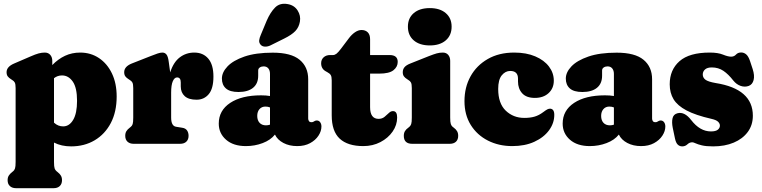

<svg xmlns="http://www.w3.org/2000/svg" viewBox="-20 -755 4002 1008"><path d="M254.5 -435.5V-413.5Q285 -445 321.2 -462Q357.5 -479 401 -479Q456.5 -479 499.8 -450Q543 -421 567.8 -369.2Q592.5 -317.5 592.5 -248.5Q592.5 -168 561.8 -109.2Q531 -50.5 477 -18.5Q423 13.5 353.5 13.5Q302.5 13.5 263.5 -6.5V95Q263.5 120 266.8 129.2Q270 138.5 276.5 143.5L282.5 148.5Q293.5 157 299.5 166.8Q305.5 176.5 305.5 191Q305.5 210.5 293.8 221.8Q282 233 261.5 233H64.5Q44 233 32 222Q20 211 20 191Q20 176.5 26.2 166.8Q32.5 157 43.5 148.5L49.5 143.5Q55.5 138.5 58.8 129.2Q62 120 62 95V-292.5Q62 -313.5 57.5 -321.8Q53 -330 44 -335L38 -339Q26.5 -346 20.5 -354.2Q14.5 -362.5 14.5 -376Q14.5 -404.5 54 -421.5L141 -459Q166 -470 182.5 -474.5Q199 -479 215 -479Q233.5 -479 244 -466.8Q254.5 -454.5 254.5 -435.5ZM305.5 -359Q282 -359 263.5 -344.5V-111Q275 -100.5 286.8 -96Q298.5 -91.5 311.5 -91.5Q344 -91.5 364.2 -125.8Q384.5 -160 384.5 -225.5Q384.5 -294.5 362 -326.8Q339.5 -359 305.5 -359Z M866 -429.5 873.5 -375Q890.5 -428.5 923.8 -453.8Q957 -479 1000 -479Q1046.5 -479 1073.5 -447.2Q1100.5 -415.5 1100.5 -353Q1100.5 -290 1076 -260.8Q1051.5 -231.5 1012 -231.5Q970.5 -231.5 949.8 -250.2Q929 -269 929 -301.5V-322.5Q929 -348.5 909.5 -348.5Q896 -348.5 887.2 -328.5Q878.5 -308.5 878.5 -268.5V-138Q878.5 -93.5 904.5 -89.5L935.5 -84.5Q954 -82 962 -70.2Q970 -58.5 970 -42Q970 -22.5 958.2 -11.2Q946.5 0 925 0H682Q661.5 0 649.5 -11Q637.5 -22 637.5 -42Q637.5 -56.5 643.5 -66.2Q649.5 -76 661 -84.5L667 -89.5Q673.5 -94.5 676.5 -103.8Q679.5 -113 679.5 -138V-292.5Q679.5 -313.5 675 -321.8Q670.5 -330 661.5 -335L655.5 -339Q644 -346 638 -354.2Q632 -362.5 632 -376Q632 -405.5 671.5 -421.5L772 -461Q793 -469.5 807.5 -474.2Q822 -479 832.5 -479Q846 -479 854.2 -468.5Q862.5 -458 866 -429.5Z M1128.5 -106Q1128.5 -175 1188.5 -214.8Q1248.5 -254.5 1350.5 -254.5Q1377 -254.5 1397.5 -251V-367Q1397.5 -385 1388.8 -395.8Q1380 -406.5 1364 -406.5Q1352.5 -406.5 1344 -400.8Q1335.5 -395 1335.5 -385V-357.5Q1335.5 -316 1308.5 -294Q1281.5 -272 1232 -272Q1187 -272 1166 -290.8Q1145 -309.5 1145 -342.5Q1145 -375.5 1174.5 -406.5Q1204 -437.5 1263.2 -458Q1322.5 -478.5 1412 -478.5Q1508 -478.5 1553 -441.2Q1598 -404 1598 -339V-132.5Q1598 -125.5 1601.8 -119.5Q1605.5 -113.5 1615 -113.5Q1620.5 -113.5 1623.8 -115Q1627 -116.5 1630 -118.5Q1632.5 -120 1635.5 -121.2Q1638.5 -122.5 1642.5 -122.5Q1654.5 -122.5 1661 -113.2Q1667.5 -104 1667.5 -91Q1667.5 -66.5 1652 -42.8Q1636.5 -19 1608 -3.5Q1579.5 12 1540.5 12Q1499 12 1467.8 -4.5Q1436.5 -21 1423.5 -48.5Q1400.5 -19.5 1359 -3.8Q1317.5 12 1271 12Q1205 12 1166.8 -21.5Q1128.5 -55 1128.5 -106ZM1330.5 -146.5Q1330.5 -123.5 1342.8 -110.2Q1355 -97 1376.5 -97Q1387.5 -97 1397.5 -100.5V-191Q1387 -195.5 1373.5 -195.5Q1354 -195.5 1342.2 -182Q1330.5 -168.5 1330.5 -146.5ZM1380 -646Q1399 -690 1424.2 -715.5Q1449.5 -741 1490.5 -733.5Q1525 -727.5 1542.5 -700Q1560 -672.5 1554.5 -641.5Q1549.5 -612 1530.5 -592Q1511.5 -572 1472 -552.5L1399.5 -516.5Q1386 -510 1371.5 -510.2Q1357 -510.5 1348.5 -520Q1339 -531 1340.8 -544Q1342.5 -557 1349 -571.5Z M1698.5 -376 1690.5 -380.5Q1666 -394 1666 -423Q1666 -442 1679 -454Q1692 -466 1713 -466H1728.5Q1737.5 -466 1746.8 -473.2Q1756 -480.5 1770 -499L1811.5 -554Q1826 -573.5 1843.5 -585.5Q1861 -597.5 1878 -597.5Q1898.5 -597.5 1910.8 -585.2Q1923 -573 1923 -549V-466H2025.5Q2068 -466 2068 -430Q2068 -404 2045.5 -386.2Q2023 -368.5 1971 -368.5H1923V-192.5Q1923 -131 1967.5 -131Q1986 -131 1998.8 -141.5Q2011.5 -152 2022 -162.2Q2032.5 -172.5 2044.5 -171.5Q2065 -171 2065 -138Q2065 -98.5 2041.2 -64.2Q2017.5 -30 1977.2 -9Q1937 12 1887.5 12Q1805.5 12 1763.5 -27Q1721.5 -66 1721.5 -149.5V-333.5Q1721.5 -353 1716.2 -361.2Q1711 -369.5 1698.5 -376Z M2236.5 -516.5Q2183 -516.5 2152.2 -543Q2121.5 -569.5 2121.5 -615Q2121.5 -660 2152.2 -686.2Q2183 -712.5 2236.5 -712.5Q2289.5 -712.5 2320.2 -686.2Q2351 -660 2351 -615Q2351 -569.5 2320.2 -543Q2289.5 -516.5 2236.5 -516.5ZM2343.5 -435.5V-138Q2343.5 -113 2346.8 -103.8Q2350 -94.5 2356 -89.5L2362.5 -84.5Q2373.5 -76.5 2379.5 -66.5Q2385.5 -56.5 2385.5 -42Q2385.5 -22 2373.8 -11Q2362 0 2341 0H2144.5Q2100 0 2100 -42Q2100 -56.5 2106 -66.5Q2112 -76.5 2123.5 -84.5L2129.5 -89.5Q2135.5 -94.5 2138.8 -103.8Q2142 -113 2142 -138V-292.5Q2142 -313.5 2137.5 -321.8Q2133 -330 2124 -335L2118 -339Q2106.5 -346 2100.5 -354.2Q2094.5 -362.5 2094.5 -376Q2094.5 -391 2103.5 -402Q2112.5 -413 2134 -421.5L2232 -460.5Q2257.5 -470.5 2273 -474.8Q2288.5 -479 2304.5 -479Q2323 -479 2333.2 -466.8Q2343.5 -454.5 2343.5 -435.5Z M2887.5 -331.5Q2887.5 -291.5 2860.2 -266.2Q2833 -241 2788 -241Q2743.5 -241 2721.5 -265.2Q2699.5 -289.5 2699.5 -327V-342Q2699.5 -382.5 2658.5 -382.5Q2633 -382.5 2614.2 -359.5Q2595.5 -336.5 2595.5 -288Q2595.5 -212 2635.2 -174Q2675 -136 2732.5 -136Q2764 -136 2786.8 -142.8Q2809.5 -149.5 2831.5 -166Q2846 -177 2853.5 -180.8Q2861 -184.5 2868 -184.5Q2890 -183.5 2890 -152Q2890 -108.5 2862.5 -71Q2835 -33.5 2785.5 -10.8Q2736 12 2669.5 12Q2598.5 12 2541.5 -17Q2484.5 -46 2451.5 -99Q2418.5 -152 2418.5 -224Q2418.5 -296.5 2450.2 -354Q2482 -411.5 2540.8 -445.2Q2599.5 -479 2679.5 -479Q2743.5 -479 2790.2 -459Q2837 -439 2862.2 -405.5Q2887.5 -372 2887.5 -331.5Z M2934 -106Q2934 -175 2994 -214.8Q3054 -254.5 3156 -254.5Q3182.5 -254.5 3203 -251V-367Q3203 -385 3194.2 -395.8Q3185.5 -406.5 3169.5 -406.5Q3158 -406.5 3149.5 -400.8Q3141 -395 3141 -385V-357.5Q3141 -316 3114 -294Q3087 -272 3037.5 -272Q2992.5 -272 2971.5 -290.8Q2950.5 -309.5 2950.5 -342.5Q2950.5 -375.5 2980 -406.5Q3009.5 -437.5 3068.8 -458Q3128 -478.5 3217.5 -478.5Q3313.5 -478.5 3358.5 -441.2Q3403.5 -404 3403.5 -339V-132.5Q3403.5 -125.5 3407.2 -119.5Q3411 -113.5 3420.5 -113.5Q3426 -113.5 3429.2 -115Q3432.5 -116.5 3435.5 -118.5Q3438 -120 3441 -121.2Q3444 -122.5 3448 -122.5Q3460 -122.5 3466.5 -113.2Q3473 -104 3473 -91Q3473 -66.5 3457.5 -42.8Q3442 -19 3413.5 -3.5Q3385 12 3346 12Q3304.5 12 3273.2 -4.5Q3242 -21 3229 -48.5Q3206 -19.5 3164.5 -3.8Q3123 12 3076.5 12Q3010.5 12 2972.2 -21.5Q2934 -55 2934 -106ZM3136 -146.5Q3136 -123.5 3148.2 -110.2Q3160.5 -97 3182 -97Q3193 -97 3203 -100.5V-191Q3192.5 -195.5 3179 -195.5Q3159.5 -195.5 3147.8 -182Q3136 -168.5 3136 -146.5Z M3712.5 -65Q3737.5 -65 3748.5 -74Q3759.5 -83 3759.5 -95.5Q3759.5 -106.5 3749.8 -116Q3740 -125.5 3715 -131Q3632 -150 3584.2 -175.2Q3536.5 -200.5 3516.2 -234Q3496 -267.5 3496 -312.5Q3496 -388.5 3547.5 -433.8Q3599 -479 3706 -479Q3749.5 -479 3775.8 -468.2Q3802 -457.5 3818.5 -457.5Q3834 -457.5 3844 -468.5Q3854 -479.5 3871 -479.5Q3885.5 -479.5 3897.2 -469.8Q3909 -460 3917.5 -435L3931.5 -392.5Q3942.5 -358.5 3936.5 -335Q3930.5 -311.5 3911 -304Q3890.5 -296.5 3868.5 -304Q3846.5 -311.5 3830 -332Q3804.5 -365 3778 -383Q3751.5 -401 3717 -401Q3693 -401 3681.2 -390.2Q3669.5 -379.5 3669.5 -364Q3669.5 -347.5 3683.2 -336.8Q3697 -326 3737.5 -319Q3932.5 -288 3932.5 -147.5Q3932.5 -98.5 3905.8 -62.2Q3879 -26 3832 -6.2Q3785 13.5 3724 13.5Q3687 13.5 3665.2 8.2Q3643.5 3 3632 -2.5Q3620.5 -8 3614.5 -8Q3600 -8 3588.8 2.8Q3577.5 13.5 3561.5 13.5Q3548 13.5 3538.2 4.2Q3528.5 -5 3523.5 -28.5L3512 -83.5Q3506 -113 3510.8 -134Q3515.5 -155 3537 -160.5Q3573.5 -170 3608.5 -125Q3654.5 -65 3712.5 -65Z"/></svg>

Font: Fraunces 72pt SuperSoft Black
Style: Regular
Weight: 900
Version: Version 1.000;[0bf87f6ff]